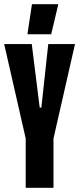

<svg xmlns="http://www.w3.org/2000/svg" viewBox="-22 -899 379 919"><path d="M101 0V-236L-2 -688H130L168 -384H176L209 -688H337L234 -236V0ZM110 -735V-740L131 -879H256V-874L223 -735Z"/></svg>

Font: Saira UltraCondensed Black
Style: Regular
Weight: 900
Width: 1
Designer: Hector Gatti with collaboration of the Omnibus-Type team
Foundry: Omnibus-Type
Version: Version 1.101